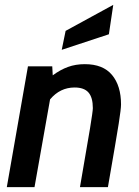

<svg xmlns="http://www.w3.org/2000/svg" viewBox="-20 -770 570 790"><path d="M95 -497H195L197 -460Q228 -483 259.5 -494.5Q291 -506 329 -506Q404 -506 441 -461.5Q478 -417 478 -340Q478 -322 468.5 -261.5Q459 -201 424 0H309Q339 -172 350.5 -242.5Q362 -313 362 -325Q362 -369 344 -389.5Q326 -410 287 -410Q227 -410 186 -361L122 0H8ZM250 -643 446 -750 428 -629 234 -565Z"/></svg>

Font: Cabin SemiBold
Style: Italic
Weight: 600
Italic angle: -7°
Designer: Pablo Impallari
Foundry: Pablo Impallari. http://www.impallari.com Igino Marini. http://www.ikern.com
Version: Version 2.200